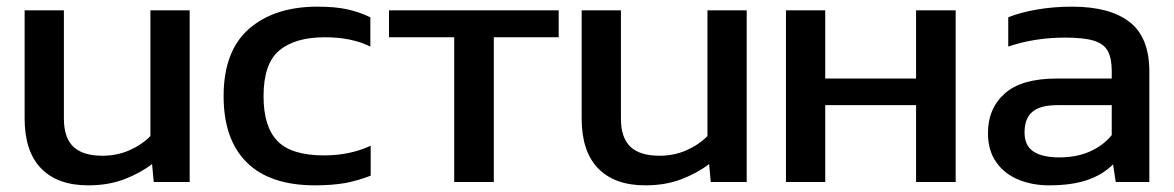

<svg xmlns="http://www.w3.org/2000/svg" viewBox="-20 -550 3529 577"><path d="M432 -519H550V-3H442L437 -57Q402 -30 354 -11.5Q306 7 245 7Q153 7 103.5 -44Q54 -95 54 -194V-519H172V-194Q172 -136 200.5 -109Q229 -82 288 -82Q331 -82 368 -98Q405 -114 432 -141Z M954 -83Q1031 -83 1094 -112V-22Q1058 -8 1018 0Q977 7 927 7Q791 7 721.5 -62Q652 -131 652 -261Q652 -397 728.5 -463.5Q805 -530 934 -530Q987 -530 1023.5 -522Q1060 -514 1093 -498V-410Q1037 -438 956 -438Q867 -438 819.5 -398.5Q772 -359 772 -261Q772 -169 814 -126Q856 -83 954 -83Z M1149 -519H1659V-438H1464V-3H1345V-438H1149Z M2106 -519H2224V-3H2116L2111 -57Q2076 -30 2028 -11.5Q1980 7 1919 7Q1827 7 1777.5 -44Q1728 -95 1728 -194V-519H1846V-194Q1846 -136 1874.5 -109Q1903 -82 1962 -82Q2005 -82 2042 -98Q2079 -114 2106 -141Z M2733 -519H2852V-3H2733V-234H2460V-3H2342V-519H2460V-314H2733Z M3434 -335V-3H3333L3325 -56Q3294 -25 3247.5 -9Q3201 7 3132 7Q3083 7 3041 -10Q2999 -27 2974 -62.5Q2949 -98 2949 -150Q2949 -224 2999.5 -269Q3050 -314 3156 -314H3321V-337Q3321 -374 3309.5 -396Q3298 -418 3268 -427.5Q3238 -437 3181 -437Q3089 -437 3010 -410V-498Q3044 -512 3094.5 -521Q3145 -530 3202 -530Q3315 -530 3374.5 -484Q3434 -438 3434 -335ZM3321 -144V-234H3158Q3106 -234 3082.5 -214Q3059 -194 3059 -152Q3059 -112 3086 -94.5Q3113 -77 3163 -77Q3216 -77 3256 -95Q3296 -113 3321 -144Z"/></svg>

Font: Kanit Cyrillic
Style: Regular
Weight: 400
Designer: Katatrad Team, Sasha Pavljenko
Foundry: CadsonDemak, Pavljenko + Design
Version: Version 1.002;Fontself Maker 3.5.7